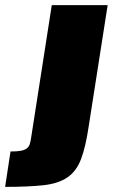

<svg xmlns="http://www.w3.org/2000/svg" viewBox="-118 -530 444 749"><path d="M-77 61Q-51 61 -36 58Q-21 55 -13 48.5Q-5 42 -2 32.5Q1 23 3 10L84 -510H302L228 -37Q216 44 198 91Q180 138 145 162Q110 186 52 192.5Q-6 199 -98 199Z"/></svg>

Font: Azeri Sans Black
Style: Italic
Weight: 900
Designer: Hector Gatti & Omnibus-Type (original fonts) / Cristiano Sobral (main changes and remastering)
Foundry: Omnibus-Type
Version: Version 0.07;August 21, 2020;FontCreator 13.0.0.2681 64-bit;